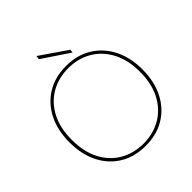

<svg xmlns="http://www.w3.org/2000/svg" viewBox="-237 -1055 1231 1231"><g transform="rotate(-45 379.0 -439.5)"><path d="M379 12Q278 12 203.5 -33.5Q129 -79 88.5 -160.5Q48 -242 48 -350Q48 -457 88.5 -538.5Q129 -620 203.5 -666Q278 -712 379 -712Q479 -712 553.5 -666Q628 -620 669 -538.5Q710 -457 710 -350Q710 -242 669 -160.5Q628 -79 553.5 -33.5Q479 12 379 12ZM379 -8Q466 -8 536 -48Q606 -88 647 -164.5Q688 -241 688 -350Q688 -459 647 -535.5Q606 -612 536 -652Q466 -692 379 -692Q291 -692 221 -652Q151 -612 110.5 -535.5Q70 -459 70 -350Q70 -241 110.5 -164.5Q151 -88 221 -48Q291 -8 379 -8ZM470 -743 286 -866 290 -891 472 -766Z"/></g></svg>

Font: DM Sans Thin
Style: Regular
Weight: 100
Designer: Colophon Foundry, Jonny Pinhorn
Foundry: Colophon Foundry
Version: Version 4.004; ttfautohint (v1.8.4.7-5d5b)